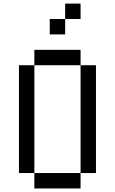

<svg xmlns="http://www.w3.org/2000/svg" viewBox="-20 -1062 648 1082"><path d="M347.2 -1041.7H434V-954.9H347.2ZM260.4 -954.9H347.2V-868.1H260.4ZM434 -694.4H520.8V-86.8H434ZM86.8 -694.4H173.6V-86.8H86.8ZM434 -86.8V0H173.6V-86.8ZM173.6 -694.4V-781.2H434V-694.4Z"/></svg>

Font: 8-bit Operator+
Style: Regular
Weight: 400
Designer: GrandChaos9000
Foundry: Grand Chaos Productions
Version: Version 1.2.0 - April 24, 2014